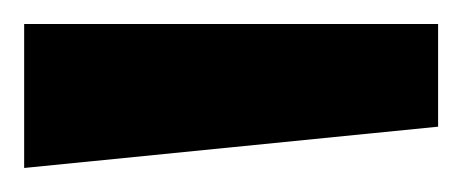

<svg xmlns="http://www.w3.org/2000/svg" viewBox="-20 -747 383 159"><path d="M342.8 -642.1 0 -607.9V-727.1H342.8Z"/></svg>

Font: Peralta
Style: Regular
Weight: 400
Designer: Astigmatic (AOETI)
Foundry: Astigmatic (AOETI)
Version: Version 1.000